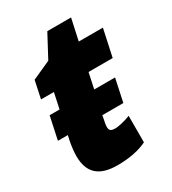

<svg xmlns="http://www.w3.org/2000/svg" viewBox="-166 -754 767 854"><g transform="rotate(-30 217.0 -326.5)"><path d="M185 10C244 10 297 0 337 -20V-156C307 -144 274 -137 258 -137C239 -137 228 -141 228 -162C228 -172 231 -185 234 -200L237 -217H345L370 -334H263L280 -414H404L434 -553H310L334 -663H212L150 -547L55 -504L36 -414H102L85 -334H34L9 -217H60L54 -190C49 -163 46 -138 46 -117C46 -30 92 10 185 10Z"/></g></svg>

Font: Noto Sans SemiCondensed Black
Style: Italic
Weight: 900
Width: 4
Italic angle: -12°
Designer: Monotype Design Team
Foundry: Monotype Imaging Inc.
Version: Version 2.013